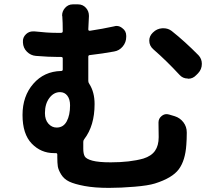

<svg xmlns="http://www.w3.org/2000/svg" viewBox="-20 -826 1040 895"><path d="M189.5 -298.8Q189.5 -267.6 205.6 -249.5Q221.7 -231.4 244.1 -231.4Q275.4 -231.4 291 -260.3Q306.6 -289.1 306.6 -335Q306.6 -363.3 293.9 -379.9Q281.2 -396.5 259.8 -396.5Q230.5 -396.5 210 -369.1Q189.5 -341.8 189.5 -298.8ZM718.8 -254.9Q718.8 -273.4 733.4 -285.2Q744.1 -293.9 755.9 -293.9Q761.7 -293.9 768.6 -292L794.9 -284.2Q819.3 -276.4 835 -255.9Q850.6 -235.4 850.6 -209Q850.6 -207 850.6 -205.1Q850.6 -176.8 848.6 -151.4Q843.8 -78.1 813.5 -37.1Q783.2 3.9 702.1 29.3Q670.9 39.1 606.9 44.4Q543 49.8 487.3 49.8Q420.9 49.8 374 41Q327.1 32.2 302.7 20.5Q278.3 8.8 265.1 -12.7Q252 -34.2 249.5 -50.3Q247.1 -66.4 247.1 -91.8V-105.5Q247.1 -112.3 240.2 -112.3Q236.3 -112.3 231.4 -112.3Q170.9 -112.3 127.9 -156.7Q85 -201.2 85 -290Q85 -377.9 135.3 -435.5Q185.5 -493.2 264.6 -495.1Q272.5 -495.1 272.5 -502V-553.7Q272.5 -560.5 264.6 -560.5H252Q208 -560.5 147.5 -565.4Q123 -567.4 105.5 -585Q87.9 -602.5 86.9 -627.9V-629.9Q85 -651.4 101.6 -667Q115.2 -679.7 133.8 -679.7Q136.7 -679.7 140.6 -679.7Q200.2 -672.9 243.2 -672.9H264.6Q272.5 -672.9 272.5 -680.7Q272.5 -722.7 270.5 -749Q269.5 -751 269.5 -753.9Q269.5 -773.4 283.2 -789.1Q297.9 -805.7 319.3 -805.7H343.8Q366.2 -805.7 380.9 -789.1Q394.5 -773.4 394.5 -752.9Q394.5 -751 394.5 -749Q392.6 -722.7 391.6 -689.5Q391.6 -681.6 399.4 -682.6Q458 -691.4 511.7 -703.1Q517.6 -705.1 523.4 -705.1Q538.1 -705.1 550.8 -694.3Q568.4 -681.6 568.4 -659.2V-654.3Q568.4 -628.9 552.2 -609.4Q536.1 -589.8 511.7 -585.9Q459 -576.2 399.4 -569.3Q391.6 -569.3 391.6 -561.5V-448.2Q391.6 -441.4 396.5 -434.6Q420.9 -396.5 420.9 -340.8Q420.9 -240.2 373 -177.7Q368.2 -171.9 368.2 -165V-132.8Q368.2 -109.4 375 -97.2Q381.8 -85 410.6 -77.1Q439.5 -69.3 496.1 -69.3Q585.9 -69.3 648.4 -86.9Q685.5 -98.6 702.6 -123Q719.7 -147.5 719.7 -186.5ZM695.3 -595.7Q675.8 -612.3 675.8 -636.7Q675.8 -657.2 691.4 -672.9L693.4 -674.8Q710.9 -692.4 736.3 -694.3Q739.3 -694.3 742.2 -694.3Q763.7 -694.3 780.3 -681.6Q841.8 -632.8 905.3 -568.4Q920.9 -551.8 920.9 -528.3Q920.9 -502.9 903.3 -484.4L894.5 -475.6Q878.9 -459 857.4 -459Q856.4 -459 854.5 -460Q832 -460 816.4 -477.5Q755.9 -543 695.3 -595.7Z"/></svg>

Font: Gen Jyuu Gothic Monospace Bold
Style: Bold
Weight: 700
Designer: [Source Han Sans]
Ryoko NISHIZUKA  (kana & ideographs); Paul D. Hunt (Latin, Greek & Cyrillic); Wenlong ZHANG  (bopomofo
Version: Version 1.002.20150607